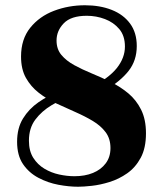

<svg xmlns="http://www.w3.org/2000/svg" viewBox="-20 -700 620 730"><path d="M277 10Q242 10 202 2.5Q162 -5 126 -24Q90 -43 67.5 -76Q45 -109 45 -161Q45 -213 67.5 -249.5Q90 -286 126 -311Q162 -336 202 -351L256 -338Q215 -323 177 -300.5Q139 -278 114.5 -245.5Q90 -213 90 -165Q90 -126 106.5 -100Q123 -74 149 -58.5Q175 -43 205 -36.5Q235 -30 263 -30Q303 -30 333.5 -42.5Q364 -55 382 -79Q400 -103 400 -137Q400 -173 381.5 -197.5Q363 -222 333 -240Q303 -258 266.5 -274Q230 -290 193.5 -307Q157 -324 127 -347.5Q97 -371 78.5 -404Q60 -437 60 -485Q60 -551 95 -594.5Q130 -638 185.5 -659Q241 -680 303 -680Q360 -680 404.5 -662.5Q449 -645 474.5 -610.5Q500 -576 500 -525Q500 -470 469 -430.5Q438 -391 379 -356L322 -366Q393 -402 424 -441Q455 -480 455 -523Q455 -564 433.5 -589.5Q412 -615 379 -627.5Q346 -640 310 -640Q250 -640 222.5 -611.5Q195 -583 195 -546Q195 -513 213.5 -491Q232 -469 262 -452.5Q292 -436 328.5 -421Q365 -406 401.5 -388Q438 -370 468 -345Q498 -320 516.5 -283Q535 -246 535 -193Q535 -137 515 -100Q495 -63 463.5 -41Q432 -19 396.5 -8Q361 3 329 6.5Q297 10 277 10Z"/></svg>

Font: Brygada 1918
Style: Bold
Weight: 700
Designer: Mateusz Machalski | Borys Kosmynka | Przemek Hoffer
Foundry: NIEPODLEGLA 2018
Version: Version 3.006